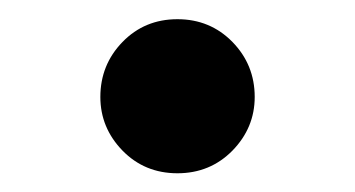

<svg xmlns="http://www.w3.org/2000/svg" viewBox="-20 -167 375 203"><path d="M167.6 16.2Q132.9 16.2 109.5 -7.8Q86.1 -31.9 86.1 -64.5Q86.1 -98.5 109.5 -122.6Q132.9 -146.7 167.6 -146.7Q202.2 -146.7 225.8 -122.6Q249.3 -98.5 249.3 -64.5Q249.3 -31.9 225.8 -7.8Q202.2 16.2 167.6 16.2Z"/></svg>

Font: Noto Serif JP
Style: Regular
Weight: 200
Designer: Ryoko NISHIZUKA 西塚涼子 (kana & ideographs); Frank Grießhammer (Latin, Greek & Cyrillic); Wenlong ZHANG 张文龙 (bopomofo); San
Foundry: Adobe
Version: Version 2.001;hotconv 1.1.0;makeotfexe 2.6.0